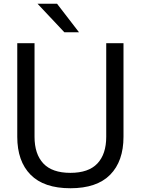

<svg xmlns="http://www.w3.org/2000/svg" viewBox="-20 -993 751 1023"><path d="M72 -264V-763H164V-264Q164 -172 211 -122Q258 -72 355 -72Q452 -72 499 -122Q546 -172 546 -264V-763H638V-264Q638 -134 567 -62Q496 10 355 10Q214 10 143 -62Q72 -134 72 -264ZM284 -973 401 -821H323L180 -973Z"/></svg>

Font: Open Sauce One
Style: Regular
Weight: 400
Designer: Alfredo Marco Pradil
Foundry: Creative Sauce Fz LLC
Version: Version 1.477